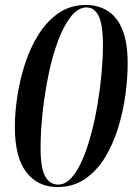

<svg xmlns="http://www.w3.org/2000/svg" viewBox="-20 -745 540 776"><path d="M212 11Q133 11 86.5 -49Q40 -109 40 -233Q40 -289 50 -355.5Q60 -422 81 -487Q102 -552 136 -606Q170 -660 217.5 -692.5Q265 -725 328 -725Q375 -725 413.5 -702Q452 -679 474 -627Q496 -575 496 -488Q496 -430 487 -363Q478 -296 458 -230Q438 -164 405 -109.5Q372 -55 324 -22Q276 11 212 11ZM215 1Q244 1 268.5 -26Q293 -53 313 -99.5Q333 -146 348.5 -204Q364 -262 374.5 -325Q385 -388 390.5 -449Q396 -510 396 -560Q396 -647 378.5 -681Q361 -715 330 -715Q296 -715 267 -678.5Q238 -642 215 -581Q192 -520 176.5 -445Q161 -370 152.5 -292.5Q144 -215 144 -147Q144 -66 162.5 -32.5Q181 1 215 1Z"/></svg>

Font: Noto Serif Display Condensed SemiBold
Style: Italic
Weight: 600
Width: 3
Italic angle: -12°
Designer: Monotype Design Team
Foundry: Monotype Imaging Inc.
Version: Version 2.009